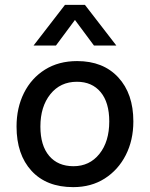

<svg xmlns="http://www.w3.org/2000/svg" viewBox="-20 -760 615 789"><path d="M297 -509Q404 -509 466 -442Q528 -375 528 -261Q528 -184 497 -123Q466 -62 410.5 -26.5Q355 9 281 9Q171 9 109.5 -58Q48 -125 48 -240Q48 -317 78.5 -378Q109 -439 165 -474Q221 -509 297 -509ZM282 -77Q348 -77 388.5 -127.5Q429 -178 429 -261Q429 -339 393.5 -381.5Q358 -424 296 -424Q228 -424 187 -373Q146 -322 146 -240Q146 -162 182 -119.5Q218 -77 282 -77ZM458 -573H366L288 -678L210 -573H118L247 -740H329Z"/></svg>

Font: Livvic Medium
Style: Regular
Weight: 500
Designer: Jacques Le Bailly, Baron von Fonthausen
Version: Version 1.001; ttfautohint (v1.8.2)